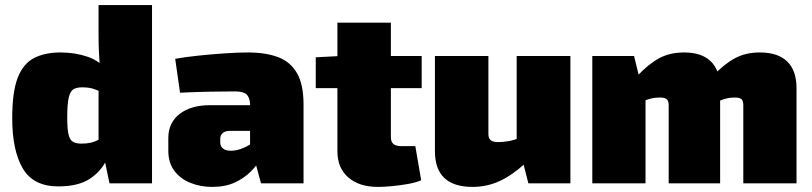

<svg xmlns="http://www.w3.org/2000/svg" viewBox="-20 -720 3188 754"><path d="M218 -514Q275 -514 324.5 -497Q374 -480 405 -438L390 -356Q370 -362 351.5 -369.5Q333 -377 302 -377Q281 -377 268.5 -369.5Q256 -362 250 -337Q244 -312 244 -258Q244 -212 249.5 -190.5Q255 -169 267.5 -162.5Q280 -156 299 -156Q321 -156 336 -159.5Q351 -163 362.5 -169Q374 -175 387 -182L400 -96Q380 -50 334.5 -19Q289 12 209 12Q111 12 69.5 -58.5Q28 -129 28 -256Q28 -359 49.5 -414.5Q71 -470 113.5 -492Q156 -514 218 -514ZM577 -700V0H410L390 -96L367 -112V-426L373 -438Q371 -470 369 -507.5Q367 -545 367 -581V-700Z M953 -514Q1024 -514 1072.5 -495.5Q1121 -477 1146.5 -432.5Q1172 -388 1172 -310V0H1005L976 -107L962 -127V-311Q961 -337 948.5 -349Q936 -361 903 -361Q864 -361 807.5 -360Q751 -359 687 -356L668 -489Q706 -496 758.5 -501.5Q811 -507 863 -510.5Q915 -514 953 -514ZM1091 -307 1090 -206H883Q864 -206 854.5 -197.5Q845 -189 845 -175V-159Q845 -146 855.5 -137Q866 -128 887 -128Q911 -128 937 -139.5Q963 -151 987 -169Q1011 -187 1028 -206V-142Q1021 -125 1006 -99Q991 -73 965.5 -47Q940 -21 902.5 -3.5Q865 14 813 14Q767 14 727.5 -2Q688 -18 664.5 -49.5Q641 -81 641 -128V-178Q641 -238 685.5 -272.5Q730 -307 806 -307Z M1515 -631V-182Q1515 -163 1525 -154.5Q1535 -146 1558 -146H1611L1634 -12Q1613 -3 1582 2.5Q1551 8 1519.5 11Q1488 14 1464 14Q1391 14 1348 -23Q1305 -60 1305 -126V-631ZM1636 -500V-374H1220V-495L1316 -500Z M1898 -500V-193Q1898 -177 1907 -169.5Q1916 -162 1935 -162Q1955 -162 1976 -165.5Q1997 -169 2031 -182L2043 -79Q1992 -32 1942 -9Q1892 14 1836 14Q1688 14 1688 -126V-500ZM2220 -500V0H2055L2029 -102L2009 -114V-500Z M2964 -514Q3035 -514 3071.5 -478.5Q3108 -443 3108 -374V0H2899V-307Q2899 -324 2892 -330.5Q2885 -337 2866 -337Q2857 -337 2847.5 -336Q2838 -335 2824.5 -331Q2811 -327 2790 -318L2779 -421Q2823 -468 2865.5 -491Q2908 -514 2964 -514ZM2470 -500 2495 -398 2515 -386V0H2306V-500ZM2667 -514Q2736 -514 2772 -478.5Q2808 -443 2808 -374V0H2606V-307Q2606 -324 2598 -330.5Q2590 -337 2572 -337Q2563 -337 2553 -336Q2543 -335 2529 -331Q2515 -327 2493 -318L2482 -421Q2526 -468 2568 -491Q2610 -514 2667 -514Z"/></svg>

Font: Exo 2 Black
Style: Regular
Weight: 900
Designer: Natanael Gama
Foundry: Natanael Gama
Version: Version 2.010